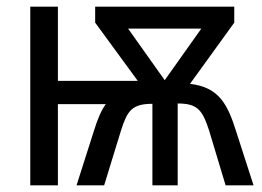

<svg xmlns="http://www.w3.org/2000/svg" viewBox="-20 -557 788 577"><path d="M684 -537H266V-489L394 -314H154V-537H71V0H154V-244H298C285 -227 273 -199 262 -163L210 0H293L344 -166C363 -225 377 -245 438 -245V0H514V-246C573 -246 588 -227 608 -166L658 0H742L690 -161C664 -244 638 -295 551 -305L684 -489ZM585 -471 475 -316 365 -471Z"/></svg>

Font: Noto Sans Condensed
Style: Regular
Weight: 400
Width: 3
Designer: Monotype Design Team
Foundry: Monotype Imaging Inc.
Version: Version 2.013